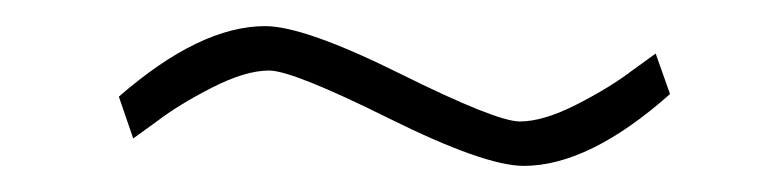

<svg xmlns="http://www.w3.org/2000/svg" viewBox="-20 -339 600 147"><path d="M381 -212Q351 -212 277.5 -248.5Q204 -285 186 -285Q168 -285 142.5 -272Q117 -259 100 -246L82 -233L71 -265Q133 -319 183 -319Q213 -319 286.5 -282.5Q360 -246 378 -246Q396 -246 421.5 -259Q447 -272 464 -285L482 -298L493 -267Q431 -212 381 -212Z"/></svg>

Font: Titillium Web ExtraLight
Style: Regular
Weight: 275
Version: Version 1.002;PS 57.000;hotconv 1.0.70;makeotf.lib2.5.55311